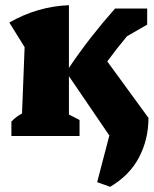

<svg xmlns="http://www.w3.org/2000/svg" viewBox="-20 -525 593 741"><path d="M24 0V-56Q41 -74 65 -87L75 -343L16 -438Q124 -500 246 -505V-263Q287 -324 331.5 -381Q376 -438 424 -492H548V-430L470 -385Q430 -337 394 -288L553 -70Q553 13 516.5 82.5Q480 152 405 196L355 178L402 -2L246 -231V-83L287 -62V0Z"/></svg>

Font: Piazzolla ExtraBold
Style: Regular
Weight: 800
Designer: Juan Pablo del Peral
Foundry: Huerta Tipografica
Version: Version 1.330